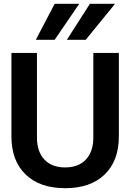

<svg xmlns="http://www.w3.org/2000/svg" viewBox="-20 -978 684 1008"><path d="M40 -262V-700H174V-256Q174 -182 213 -140.5Q252 -99 322 -99Q392 -99 431 -140.5Q470 -182 470 -256V-700H604V-262Q604 -134 529.5 -62Q455 10 322 10Q189 10 114.5 -62Q40 -134 40 -262ZM267 -958H396L267 -769H168ZM452 -958H584L430 -769H331Z"/></svg>

Font: Niramit
Style: Bold
Weight: 700
Designer: Katatrad Aksorn Co.,Ltd.
Foundry: Cadson Demak Co.,Ltd.
Version: Version 1.001; ttfautohint (v1.6)